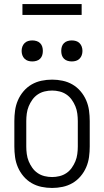

<svg xmlns="http://www.w3.org/2000/svg" viewBox="-20 -922 515 950"><path d="M238 8Q211 8 185 2.5Q159 -3 136.5 -16Q114 -29 96.5 -49.5Q79 -70 68.5 -94.5Q58 -119 54.5 -145Q51 -171 51 -197V-323Q51 -349 54.5 -375Q58 -401 68.5 -425.5Q79 -450 96.5 -470.5Q114 -491 136.5 -504Q159 -517 185 -522.5Q211 -528 238 -528Q264 -528 290 -522.5Q316 -517 338.5 -504Q361 -491 378.5 -470.5Q396 -450 406.5 -425.5Q417 -401 420.5 -375Q424 -349 424 -323V-197Q424 -171 420.5 -145Q417 -119 406.5 -94.5Q396 -70 378.5 -49.5Q361 -29 338.5 -16Q316 -3 290 2.5Q264 8 238 8ZM238 -46Q256 -46 274.5 -50.5Q293 -55 308.5 -65.5Q324 -76 335 -91.5Q346 -107 353 -124Q360 -141 362.5 -160Q365 -179 365 -197V-323Q365 -341 362.5 -360Q360 -379 353 -396Q346 -413 335 -428.5Q324 -444 308.5 -454.5Q293 -465 274.5 -469.5Q256 -474 238 -474Q219 -474 200.5 -469.5Q182 -465 166.5 -454.5Q151 -444 140 -428.5Q129 -413 122 -396Q115 -379 112.5 -360Q110 -341 110 -323V-197Q110 -179 112.5 -160Q115 -141 122 -124Q129 -107 140 -91.5Q151 -76 166.5 -65.5Q182 -55 200.5 -50.5Q219 -46 238 -46ZM335 -618Q325 -618 314.5 -621Q304 -624 296.5 -631.5Q289 -639 286 -649Q283 -659 283 -670Q283 -681 286 -691Q289 -701 296.5 -708.5Q304 -716 314.5 -719Q325 -722 335 -722Q346 -722 356 -719Q366 -716 373.5 -708.5Q381 -701 384.5 -691Q388 -681 388 -670Q388 -659 384.5 -649Q381 -639 373.5 -631.5Q366 -624 356 -621Q346 -618 335 -618ZM140 -618Q129 -618 119 -621Q109 -624 101.5 -631.5Q94 -639 90.5 -649Q87 -659 87 -670Q87 -681 90.5 -691Q94 -701 101.5 -708.5Q109 -716 119 -719Q129 -722 140 -722Q150 -722 160.5 -719Q171 -716 178.5 -708.5Q186 -701 189 -691Q192 -681 192 -670Q192 -659 189 -649Q186 -639 178.5 -631.5Q171 -624 160.5 -621Q150 -618 140 -618ZM91 -848V-902H384V-848Z"/></svg>

Font: Iosevka QP Light
Style: Regular
Weight: 300
Designer: Belleve Invis
Foundry: Belleve Invis
Version: Version 20.0.0; ttfautohint (v1.8.4)